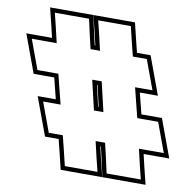

<svg xmlns="http://www.w3.org/2000/svg" viewBox="-409 -907 1115 1094"><g transform="rotate(10 148.0 -359.5)"><path d="M348.6 -446 391.5 -275H427.3H512.3L575 -105H490H431.2L453.6 -9L472.1 66H274.3L253.1 -29L235.3 -105H180.5L202.9 -9L221.4 66H32.6L9.6 -29L-9.5 -105H-90.5L-153.2 -275H-68.2H-52.3L-95.1 -446H-131.2H-216.2L-278.9 -616H-193.9H-134.8L-156.8 -710L-175.2 -785H22.6L43.8 -690L61.1 -616H115.9L93.9 -710L75.5 -785H264.3L287.3 -690L305.9 -616H386.6L449.3 -446H364.3ZM155.6 -446H100.8L140.8 -275H195.6ZM380.6 -421H485.1L404 -641H325.4L311.6 -696L283.9 -810H43.6L69.6 -704.2L84.4 -641H80.9L68.2 -695.6L42.6 -810H-207.1L-181.1 -704.2L-166.3 -641H-314.8L-233.7 -421H-114.6L-84.3 -300H-189L-107.9 -80H-29L-14.7 -23L12.9 91H253.3L227.2 -14.8L212 -80H215.5L228.7 -23.4L254.3 91H504L477.9 -14.8L462.7 -80H610.9L529.8 -300H411ZM135.8 -421 164.1 -300H160.6L132.3 -421Z"/></g></svg>

Font: Nordica Plus
Style: NordicaClassicBkExtOpOblOl
Weight: 900
Version: Version 1.01